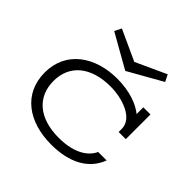

<svg xmlns="http://www.w3.org/2000/svg" viewBox="-178 -838 1007 1007"><g transform="rotate(45 325.5 -334.5)"><path d="M596 -285V-468H543V-418C506 -449 436 -478 341 -478C179 -478 48 -391 48 -232C48 -74 172 12 339 12C475 12 568 -39 604 -135H541C522 -91 465 -41 342 -41C197 -41 112 -114 112 -233C112 -351 199 -424 345 -424C431 -424 543 -388 543 -308V-285ZM511 -681 341 -603 171 -681 152 -643 341 -536 530 -643Z"/></g></svg>

Font: Stint Ultra Expanded
Style: Regular
Weight: 400
Width: 7
Designer: Astigmatic (AOETI)
Foundry: Astigmatic (AOETI)
Version: Version 1.000